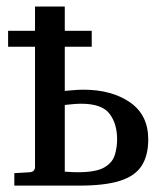

<svg xmlns="http://www.w3.org/2000/svg" viewBox="-20 -582 519 602"><path d="M24.9 0V-39.1L74.2 -42Q82.5 -43 86.2 -47.6Q89.8 -52.2 89.8 -57.1V-561.5H183.1V-296.9Q183.1 -296.9 203.9 -298.8Q224.6 -300.8 241.2 -300.8Q330.1 -300.8 387.5 -261.2Q444.8 -221.7 444.8 -145Q444.8 -94.7 424.3 -62.5Q403.8 -30.3 356.4 -15.1Q309.1 0 228 0Q177.2 0 126.5 0Q75.7 0 24.9 0ZM224.1 -42Q280.3 -42 306.2 -56.6Q332 -71.3 339.6 -95Q347.2 -118.7 347.2 -145Q347.2 -194.3 323.2 -225.6Q299.3 -256.8 233.9 -256.8Q221.7 -256.8 202.4 -254.9Q183.1 -252.9 183.1 -252.9V-43.9Q183.1 -43.9 196 -43Q209 -42 224.1 -42ZM5.4 -435.5V-485.4H267.6V-435.5Z"/></svg>

Font: Charis
Style: Regular
Weight: 400
Designer: Walt Agee, Miriam Martin, Annie Olsen, Victor Gaultney, Lorna Priest, Alan Ward, Bob Hallissy, Martin Hosken, Sharon Cor
Foundry: SIL Global
Version: Version 7.000